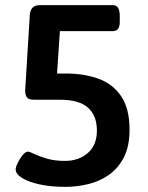

<svg xmlns="http://www.w3.org/2000/svg" viewBox="-20 -720 575 747"><path d="M234 7Q178 7 134.5 -2.5Q91 -12 66 -27.5Q41 -43 41 -61Q41 -70 49 -86.5Q57 -103 68 -116.5Q79 -130 89 -130Q95 -130 113.5 -121Q132 -112 162 -103Q192 -94 233 -94Q286 -94 321.5 -124.5Q357 -155 357 -212Q357 -270 322.5 -301Q288 -332 213 -332H112Q92 -332 85 -341Q78 -350 78 -369L96 -663Q99 -700 135 -700H420Q446 -700 446 -657V-635Q446 -599 420 -599H213L202 -434H237Q305 -434 361 -414.5Q417 -395 450.5 -347Q484 -299 484 -215Q484 -151 462 -108Q440 -65 403.5 -39.5Q367 -14 322.5 -3.5Q278 7 234 7Z"/></svg>

Font: Asap SemiBold
Style: Regular
Weight: 600
Designer: Pablo Cosgaya
Foundry: Omnibus-Type
Version: Version 3.001; ttfautohint (v1.8.3)